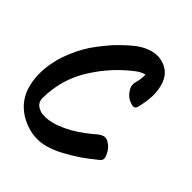

<svg xmlns="http://www.w3.org/2000/svg" viewBox="-223 -931 1092 1092"><g transform="rotate(45 322.5 -385.5)"><path d="M502 -249Q497.1 -247.1 493.2 -244.1Q489.3 -241.2 485.4 -238.3Q457 -213.9 425.8 -190.4Q395.5 -168 363.3 -149.4Q327.1 -128.9 289.1 -114.3Q250 -99.6 210 -96.7Q194.3 -96.7 179.7 -97.7Q164.1 -99.6 150.4 -107.4Q116.2 -124 116.2 -162.1Q116.2 -200.2 121.1 -232.4Q135.7 -341.8 194.3 -435.5Q252.9 -530.3 333 -602.5Q354.5 -622.1 380.9 -642.6Q407.2 -663.1 436.5 -670.9Q436.5 -653.3 434.6 -634.8Q431.6 -616.2 426.8 -598.6Q419.9 -575.2 431.6 -551.8Q444.3 -529.3 462.9 -513.7Q473.6 -503.9 501 -495.1Q528.3 -486.3 535.2 -510.7Q547.9 -557.6 550.8 -609.4Q552.7 -661.1 536.1 -708Q514.6 -764.6 460.9 -785.2Q434.6 -794.9 407.2 -794.9Q380.9 -794.9 353.5 -785.2Q312.5 -770.5 278.3 -743.2Q243.2 -714.8 212.9 -684.6Q182.6 -655.3 156.2 -622.1Q128.9 -588.9 104.5 -553.7Q59.6 -485.4 32.2 -406.2Q4.9 -326.2 4.9 -243.2Q5.9 -193.4 19.5 -146.5Q33.2 -100.6 66.4 -61.5Q98.6 -26.4 139.6 -5.9Q181.6 15.6 227.5 22.5Q244.1 24.4 260.7 24.4Q293 24.4 325.2 15.6Q373 2 416 -21.5Q463.9 -46.9 508.8 -77.1Q552.7 -108.4 594.7 -142.6Q608.4 -153.3 608.4 -168Q608.4 -175.8 604.5 -183.6Q594.7 -209 582 -223.6Q573.2 -233.4 563.5 -241.2Q552.7 -249 541 -253.9Q529.3 -257.8 519.5 -255.9Q509.8 -253.9 502 -249Z"/></g></svg>

Font: TroubleSide
Style: Comic
Weight: 400
Designer: Koroletov
Version: 1_5